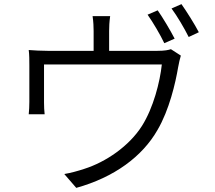

<svg xmlns="http://www.w3.org/2000/svg" viewBox="-20 -864 1040 929"><path d="M743 -814 694 -793C721 -755 756 -695 775 -655L825 -677C804 -718 768 -778 743 -814ZM858 -844 810 -823C838 -785 871 -729 893 -685L942 -708C923 -745 884 -807 858 -844ZM855 -595 807 -626C795 -622 778 -618 741 -618H508V-714C508 -734 509 -758 513 -786H428C432 -758 433 -734 433 -714V-618H211C176 -618 147 -620 119 -622C122 -601 122 -568 122 -547C122 -513 122 -403 122 -371C122 -353 121 -327 119 -311H196C194 -325 193 -351 193 -368C193 -398 193 -509 193 -552H763C754 -467 722 -342 667 -255C605 -157 492 -80 388 -47C358 -37 322 -27 291 -22L349 45C533 -6 669 -107 742 -235C799 -332 829 -462 842 -539C845 -557 851 -582 855 -595Z"/></svg>

Font: Noto Sans CJK HK DemiLight
Style: Regular
Weight: 350
Designer: Ryoko NISHIZUKA 西塚涼子 (kana, bopomofo & ideographs); Paul D. Hunt (Latin, Greek & Cyrillic); Sandoll Communications 산돌커뮤니
Foundry: Adobe
Version: Version 2.004;hotconv 1.0.118;makeotfexe 2.5.65603